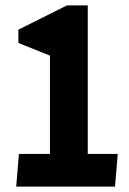

<svg xmlns="http://www.w3.org/2000/svg" viewBox="-20 -691 478 711"><path d="M40 0 50 -121H165V-485L48 -532V-581L228 -671H305V-121H416L406 0Z"/></svg>

Font: Secular One
Style: Regular
Weight: 400
Designer: Michal Sahar
Foundry: Hagilda
Version: Version 1.002; ttfautohint (v1.8.4.7-5d5b);gftools[0.9.29]